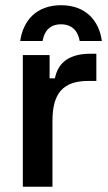

<svg xmlns="http://www.w3.org/2000/svg" viewBox="-20 -709 411 729"><path d="M141.7 -553.3C147.5 -589.2 168.3 -616.7 211.7 -616.7C255 -616.7 276.7 -589.2 282.5 -553.3H366.7C356.7 -629.2 306.7 -689.2 211.7 -689.2C116.7 -689.2 67.5 -629.2 56.7 -553.3ZM179.2 0V-250C179.2 -352.5 217.5 -401.7 315 -401.7H345.8V-505H324.2C226.7 -505 198.3 -457.5 188.3 -411.7H168.3V-500H66.7V0Z"/></svg>

Font: Familjen Grotesk Medium
Style: Regular
Weight: 500
Designer: Anders Wikstroem, Jonas Baeckman, Matilda Gysing, Kristian Moeller
Foundry: Familjen STHLM AB
Version: Version 2.000